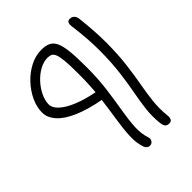

<svg xmlns="http://www.w3.org/2000/svg" viewBox="-265 -869 1288 1288"><g transform="rotate(-45 379.5 -224.5)"><path d="M399 267Q389 267 379.5 260Q370 253 366 243Q347 189 350 124.5Q353 60 365.5 -19Q378 -98 390 -195.5Q402 -293 402 -413Q402 -491 398 -536Q394 -581 385.5 -602.5Q377 -624 363.5 -630.5Q350 -637 331 -637Q293 -637 255 -616Q217 -595 185.5 -561Q154 -527 134.5 -486.5Q115 -446 115 -408Q115 -377 149 -345.5Q183 -314 247 -287.5Q311 -261 401 -244Q411 -242 418 -236Q425 -230 428 -221.5Q431 -213 429 -204Q427 -191 415 -184Q403 -177 390 -179Q276 -200 199 -233.5Q122 -267 83.5 -310.5Q45 -354 45 -403Q45 -455 70 -508Q95 -561 137 -605.5Q179 -650 231.5 -677Q284 -704 339 -704Q379 -704 405 -691.5Q431 -679 445.5 -647.5Q460 -616 466 -558Q472 -500 472 -409Q472 -295 459.5 -202Q447 -109 434 -33Q421 43 417.5 105.5Q414 168 432 221Q436 232 432.5 242.5Q429 253 420.5 260Q412 267 399 267ZM597 253Q577 253 567.5 242Q558 231 555 203Q548 137 555.5 73.5Q563 10 576.5 -61Q590 -132 601 -218.5Q612 -305 613 -416Q614 -527 595 -672Q593 -688 595.5 -697.5Q598 -707 604 -711.5Q610 -716 620 -716Q640 -716 651.5 -704.5Q663 -693 666 -676Q683 -531 682 -420.5Q681 -310 670 -223Q659 -136 646 -65Q633 6 626 70.5Q619 135 626 203Q628 218 626 229Q624 240 617.5 246.5Q611 253 597 253Z"/></g></svg>

Font: Shantell Sans Light
Style: Regular
Weight: 300
Designer: Stephen Nixon, Anya Danilova, Shantell Martin
Foundry: Arrow Type
Version: Version 1.011;[c5ecc13dd]